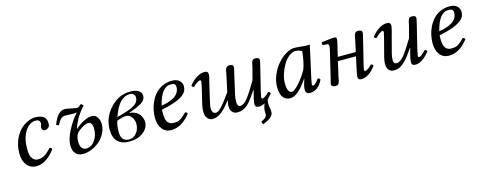

<svg xmlns="http://www.w3.org/2000/svg" viewBox="-30 -1040 4518 1811"><g transform="rotate(-15 2229.0 -134.0)"><path d="M209 9.8Q179.2 9.8 153.8 -2.9Q128.4 -16.1 112.8 -38.1Q83 -79.6 83 -148.9Q83 -214.4 105 -271.2Q127 -328.1 165 -368.7Q194.8 -400.4 236.8 -419.7Q278.8 -439 311 -439Q342.3 -439 364.3 -432.4Q386.2 -425.8 397.5 -416.7Q408.7 -407.7 414.8 -393.1Q420.9 -378.4 421.9 -368.2Q422.9 -357.9 422.9 -342.8Q422.9 -324.2 407.2 -311Q391.6 -297.9 371.1 -297.9Q358.9 -297.9 351.6 -307.6Q344.2 -317.4 344.2 -330.1Q344.2 -342.3 349.1 -351.1Q354 -359.4 354 -370.1Q354 -385.3 345.9 -394.5Q337.9 -403.8 329.6 -406Q321.3 -408.2 312 -408.2Q251.5 -408.2 208.3 -343.3Q165 -278.3 165 -170.9Q165 -129.4 171.1 -108.9Q177.2 -88.4 189.9 -71.8Q208 -48.8 240.2 -48.8Q277.3 -48.8 308.1 -68.6Q338.9 -88.4 372.1 -125.5Q378.9 -125.5 385.5 -120.6Q392.1 -115.7 394 -108.4Q356 -54.7 308.1 -22.5Q260.3 9.8 209 9.8Z M705.6 -29.8Q755.9 -29.8 790.3 -77.1Q824.7 -124.5 824.7 -189.9Q824.7 -257.8 783.7 -257.8Q746.6 -257.8 683.6 -207Q647.5 -178.7 647.5 -110.8Q647.5 -73.7 662.6 -51.8Q677.7 -29.8 705.6 -29.8ZM905.8 -213.9Q905.8 -168.5 883.5 -125.7Q861.3 -83 826.4 -53.2Q791.5 -23.4 748 -5.6Q704.6 12.2 662.6 12.2Q618.2 12.2 592.5 -16.8Q566.9 -45.9 566.9 -95.2Q566.9 -156.7 608.6 -237.8Q650.4 -318.8 706.5 -382.8Q683.1 -378.9 667.5 -378.9Q657.7 -378.9 632.8 -380.4Q607.9 -381.8 593.8 -381.8Q566.9 -381.8 549.3 -364Q531.7 -346.2 511.7 -308.1L487.8 -318.8Q501.5 -356.9 518.1 -383.3Q534.7 -409.7 550 -421.4Q565.4 -433.1 576.9 -437.5Q588.4 -441.9 598.6 -441.9Q624 -441.9 664.1 -432.4Q704.1 -422.9 721.7 -422.9Q727.1 -422.9 733.4 -426Q739.7 -429.2 743.7 -432.1Q747.6 -435.1 755.1 -441.4Q762.7 -447.8 764.6 -449.2L785.6 -429.2Q746.1 -385.3 719.2 -343.3Q692.4 -301.3 666.5 -231H668.5Q762.7 -312 833.5 -312Q867.2 -312 886.5 -283.4Q905.8 -254.9 905.8 -213.9Z M1221.7 -133.8Q1221.7 -168.9 1200.4 -199Q1179.2 -229 1146.5 -229Q1110.4 -229 1055.7 -207Q1040.5 -172.9 1040.5 -97.2Q1040.5 -70.3 1048.1 -51.3Q1055.7 -32.2 1068.4 -23.4Q1081.1 -14.6 1092.8 -11.2Q1104.5 -7.8 1117.7 -7.8Q1163.6 -7.8 1192.6 -45.2Q1221.7 -82.5 1221.7 -133.8ZM1282.7 -374Q1282.7 -383.3 1279.8 -392.6Q1276.9 -401.9 1265.6 -410.9Q1254.4 -419.9 1235.8 -419.9Q1182.1 -419.9 1140.9 -378.7Q1099.6 -337.4 1065.4 -241.2Q1185.5 -270.5 1234.1 -299.3Q1282.7 -328.1 1282.7 -374ZM1243.7 -441.9Q1269.5 -441.9 1289.6 -437Q1309.6 -432.1 1321.3 -425Q1333 -418 1340.3 -408Q1347.7 -397.9 1350.1 -388.9Q1352.5 -379.9 1352.5 -370.1Q1352.5 -333.5 1312.7 -307.1Q1272.9 -280.8 1180.7 -249Q1209.5 -247.6 1232.2 -238.3Q1254.9 -229 1268.3 -216.1Q1281.7 -203.1 1290.5 -186.5Q1299.3 -169.9 1302.5 -155.5Q1305.7 -141.1 1305.7 -127Q1305.7 -69.8 1251.7 -28.8Q1197.8 12.2 1118.7 12.2Q963.9 12.2 963.9 -146Q963.9 -261.7 1046.9 -352.1Q1130.9 -441.9 1243.7 -441.9Z M1677.2 -370.1Q1677.2 -391.6 1666.5 -399.9Q1655.8 -408.2 1628.4 -408.2Q1538.6 -408.2 1496.1 -237.3Q1528.3 -241.2 1557.1 -249.8Q1585.9 -258.3 1614.5 -273.2Q1643.1 -288.1 1660.2 -313.2Q1677.2 -338.4 1677.2 -370.1ZM1489.3 -199.2Q1488.3 -191.4 1488.3 -165Q1488.3 -101.1 1508.1 -75.4Q1527.8 -49.8 1564.5 -49.8Q1601.6 -49.8 1626.2 -62.3Q1650.9 -74.7 1692.4 -117.2Q1708.5 -117.2 1715.3 -101.1Q1629.4 9.8 1528.3 9.8Q1468.8 9.8 1437 -32.7Q1405.3 -75.2 1405.3 -142.1Q1405.3 -181.6 1413.8 -221.9Q1422.4 -262.2 1441.9 -301.5Q1461.4 -340.8 1489.3 -371.1Q1517.1 -401.4 1559.1 -420.2Q1601.1 -439 1651.4 -439Q1676.8 -439 1696.3 -431.2Q1715.8 -423.3 1726.1 -411.4Q1736.3 -399.4 1741.2 -387.5Q1746.1 -375.5 1746.1 -365.2Q1746.1 -332.5 1735.8 -313Q1696.8 -239.7 1489.3 -199.2Z M2104 -69.8Q2104 -96.7 2112.3 -122.1L2110.4 -124Q2085 -91.8 2066.7 -71Q2048.3 -50.3 2024.9 -30Q2001.5 -9.8 1977.5 0Q1953.6 9.8 1928.2 9.8Q1901.4 9.8 1880.9 -13.2Q1860.4 -36.1 1860.4 -82Q1860.4 -108.4 1869.1 -149.9L1906.2 -305.2Q1917 -350.6 1917 -356.9Q1917 -374 1907.2 -374Q1897.9 -374 1877.4 -361.6Q1856.9 -349.1 1839.4 -329.1Q1821.8 -329.1 1815.9 -346.2Q1850.1 -390.1 1890.6 -414.6Q1931.2 -439 1967.3 -439Q1987.8 -439 1995.4 -430.4Q2002.9 -421.9 2002.9 -405.8Q2002.9 -397 2000.2 -383.5Q1997.6 -370.1 1990.7 -344.7L1982.9 -314L1946.3 -157.2Q1936 -112.3 1936 -91.8Q1936 -66.4 1946.8 -52.7Q1957.5 -39.1 1973.1 -39.1Q1996.6 -39.1 2029.1 -73.2Q2061.5 -107.4 2127 -199.2L2161.1 -356.9Q2162.6 -363.3 2164.6 -375.7Q2166.5 -388.2 2168 -395Q2169.4 -401.9 2172.6 -411.6Q2175.8 -421.4 2179.9 -426.3Q2184.1 -431.2 2190.9 -435.1Q2197.8 -439 2207 -439Q2230 -439 2239.5 -432.4Q2249 -425.8 2249 -412.1Q2249 -406.7 2246.8 -396.2Q2244.6 -385.7 2241 -371.6Q2237.3 -357.4 2236.3 -352.1L2190.9 -152.8Q2184.1 -122.6 2184.1 -85.9Q2184.1 -65.9 2191.9 -54Q2199.7 -42 2213.4 -42Q2228 -42 2243.9 -52Q2259.8 -62 2273.9 -76.9Q2288.1 -91.8 2308.1 -121.3Q2328.1 -150.9 2344.2 -176.8L2386.2 -247.1L2415 -356.9Q2417.5 -365.2 2420.2 -379.6Q2422.9 -394 2424.8 -402.6Q2426.8 -411.1 2431.2 -420.7Q2435.5 -430.2 2442.9 -434.6Q2450.2 -439 2460.9 -439Q2483.9 -439 2493.4 -432.4Q2502.9 -425.8 2502.9 -412.1Q2502.9 -406.7 2500.5 -396L2494.6 -372.1Q2491.7 -358.9 2490.2 -352.1L2434.1 -124Q2423.3 -76.7 2423.3 -71.8Q2423.3 -55.2 2433.1 -55.2Q2441.9 -55.2 2461.2 -67.4Q2480.5 -79.6 2498 -100.1Q2515.1 -100.1 2521 -83Q2498.5 -54.2 2479 -36.1Q2472.2 -16.6 2472.2 2.9Q2472.2 22.5 2476.1 44.9Q2481 66.9 2481 85Q2481 96.7 2477.8 106.4Q2474.6 116.2 2464.6 128.9Q2454.6 141.6 2432.4 154.8Q2410.2 168 2376 181.2L2365.2 152.8Q2379.4 146 2387.5 141.6Q2395.5 137.2 2405 129.9Q2414.6 122.6 2418.9 113.8Q2423.3 105 2423.3 94.2Q2423.3 92.3 2422.9 83.5Q2422.4 74.7 2422.4 67.9Q2422.4 35.2 2439.9 -6.3Q2411.6 9.8 2382.3 9.8Q2361.3 9.8 2353.3 1.2Q2345.2 -7.3 2345.2 -22.9Q2345.2 -52.7 2362.3 -115.2L2373 -153.8L2370.1 -155.8Q2315.4 -75.7 2293.9 -50.8Q2250 -1.5 2200.2 7.3Q2186.5 9.8 2171.4 9.8Q2140.6 9.8 2122.3 -9.8Q2104 -29.3 2104 -69.8Z M2925.3 -433.1Q2934.1 -430.7 2945.1 -430.4Q2956.1 -430.2 2972.7 -430.7Q2989.3 -431.2 2995.1 -431.2L2926.3 -120.1Q2916 -70.3 2916 -64Q2916 -56.2 2920.2 -53Q2924.3 -49.8 2928.2 -49.8Q2945.8 -49.8 2984.4 -103Q2990.7 -103 2995.4 -100.3Q3000 -97.7 3001.5 -95.2L3007.3 -86.9Q2963.4 9.8 2878.9 9.8Q2838.4 9.8 2838.4 -35.2Q2838.4 -57.1 2848.1 -89.8L2861.3 -131.8L2859.4 -133.8Q2762.2 9.8 2689.9 9.8Q2593.3 9.8 2593.3 -125Q2593.3 -181.6 2617.7 -240Q2642.1 -298.3 2679 -341.3Q2715.8 -384.3 2760.7 -411.6Q2805.7 -439 2845.2 -439Q2871.6 -439 2925.3 -433.1ZM2875 -219.2Q2886.2 -247.6 2895 -290Q2903.8 -332.5 2906.7 -360.8L2910.2 -389.2Q2880.4 -408.2 2848.1 -408.2Q2815.4 -408.2 2782.5 -381.3Q2749.5 -354.5 2726.1 -314.5Q2702.6 -274.4 2688 -227.5Q2673.3 -180.7 2673.3 -141.1Q2673.3 -44.9 2717.3 -44.9Q2741.7 -44.9 2790 -98.4Q2838.4 -151.9 2875 -219.2Z M3102.5 -71.8 3162.1 -320.8Q3170.9 -357.4 3170.9 -372.1Q3170.9 -390.6 3152.8 -392.1L3112.8 -395Q3102.1 -411.6 3111.8 -422.9L3145.5 -427.2L3180.2 -431.6Q3192.4 -433.1 3208.5 -434.6Q3224.6 -436 3235.8 -436Q3256.3 -436 3256.3 -415Q3256.3 -407.2 3253.7 -394Q3251 -380.9 3245.1 -355.5L3236.3 -320.3L3220.2 -251H3396L3418.9 -356.9Q3420.4 -363.8 3422.9 -376L3425.8 -395.5Q3427.2 -402.3 3430.7 -411.9Q3434.1 -421.4 3438 -426.5Q3441.9 -431.6 3448.7 -435.3Q3455.6 -439 3464.8 -439Q3487.8 -439 3497.3 -432.4Q3506.8 -425.8 3506.8 -412.1Q3506.8 -406.7 3504.4 -396L3499 -372.1Q3495.6 -358.9 3494.1 -352.1L3438 -124Q3426.8 -74.2 3426.8 -71.8Q3426.8 -55.2 3437 -55.2Q3445.8 -55.2 3465.1 -67.4Q3484.4 -79.6 3502 -100.1Q3519 -100.1 3524.9 -83Q3452.6 9.8 3385.7 9.8Q3364.7 9.8 3356.9 1.5Q3349.1 -6.8 3349.1 -22.9Q3349.1 -36.6 3366.2 -115.2L3387.2 -211.9H3210.9L3178.7 -71.8Q3177.2 -64.9 3175 -52.7Q3172.9 -40.5 3171.4 -33.4Q3169.9 -26.4 3166.7 -17.1Q3163.6 -7.8 3159.7 -2.7Q3155.8 2.4 3148.9 6.1Q3142.1 9.8 3132.8 9.8Q3089.8 9.8 3089.8 -17.1Q3089.8 -21.5 3091.8 -30Q3093.8 -38.6 3097.7 -52.2Z M4018.6 -352.1 3962.9 -124Q3951.7 -74.2 3951.7 -66.9Q3951.7 -49.8 3961.9 -49.8Q3969.7 -49.8 3989 -64.2Q4008.3 -78.6 4026.9 -100.1Q4043.9 -100.1 4049.8 -83Q3977.5 9.8 3910.6 9.8Q3889.6 9.8 3881.6 1.2Q3873.5 -7.3 3873.5 -22.9Q3873.5 -52.7 3890.6 -115.2L3901.9 -153.8L3898.9 -155.8Q3869.1 -111.8 3848.4 -85.2Q3827.6 -58.6 3802.7 -34.9Q3777.8 -11.2 3753.2 -0.7Q3728.5 9.8 3699.7 9.8Q3670.9 9.8 3651.9 -10Q3632.8 -29.8 3632.8 -69.8Q3632.8 -100.1 3642.6 -137.2L3686.5 -305.2Q3699.7 -355.5 3699.7 -361.8Q3699.7 -378.9 3689.5 -378.9Q3681.2 -378.9 3659.9 -364.3Q3638.7 -349.6 3620.6 -329.1Q3603.5 -329.1 3597.7 -346.2Q3631.8 -390.1 3672.1 -414.6Q3712.4 -439 3748.5 -439Q3769 -439 3776.9 -430.4Q3784.7 -421.9 3784.7 -405.8Q3784.7 -397.5 3781.5 -382.8Q3778.3 -368.2 3772.5 -345.7L3763.7 -314L3720.7 -150.9Q3711.9 -116.2 3711.9 -86.9Q3711.9 -49.8 3741.7 -49.8Q3776.4 -49.8 3814.5 -95.9Q3852.5 -142.1 3914.6 -247.1L3943.8 -356.9Q3946.3 -365.2 3949 -379.6Q3951.7 -394 3953.6 -402.6Q3955.6 -411.1 3960 -420.7Q3964.4 -430.2 3971.7 -434.6Q3979 -439 3989.7 -439Q4012.7 -439 4022.2 -432.4Q4031.7 -425.8 4031.7 -412.1Q4031.7 -405.3 4025.6 -381.3Q4019.5 -357.4 4018.6 -352.1Z M4388.7 -370.1Q4388.7 -391.6 4377.9 -399.9Q4367.2 -408.2 4339.8 -408.2Q4250 -408.2 4207.5 -237.3Q4239.7 -241.2 4268.6 -249.8Q4297.4 -258.3 4325.9 -273.2Q4354.5 -288.1 4371.6 -313.2Q4388.7 -338.4 4388.7 -370.1ZM4200.7 -199.2Q4199.7 -191.4 4199.7 -165Q4199.7 -101.1 4219.5 -75.4Q4239.3 -49.8 4275.9 -49.8Q4313 -49.8 4337.6 -62.3Q4362.3 -74.7 4403.8 -117.2Q4419.9 -117.2 4426.8 -101.1Q4340.8 9.8 4239.7 9.8Q4180.2 9.8 4148.4 -32.7Q4116.7 -75.2 4116.7 -142.1Q4116.7 -181.6 4125.2 -221.9Q4133.8 -262.2 4153.3 -301.5Q4172.9 -340.8 4200.7 -371.1Q4228.5 -401.4 4270.5 -420.2Q4312.5 -439 4362.8 -439Q4388.2 -439 4407.7 -431.2Q4427.2 -423.3 4437.5 -411.4Q4447.8 -399.4 4452.6 -387.5Q4457.5 -375.5 4457.5 -365.2Q4457.5 -332.5 4447.3 -313Q4408.2 -239.7 4200.7 -199.2Z"/></g></svg>

Font: Linux Libertine G
Style: Italic
Weight: 400
Italic angle: -12°
Designer: Philipp H. Poll
Foundry: Philipp H. Poll
Version: Version 5.1.3